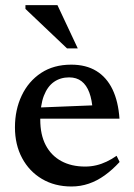

<svg xmlns="http://www.w3.org/2000/svg" viewBox="-20 -700 511 732"><path d="M251.5 -453.5Q308 -453.5 347.2 -429.5Q386.5 -405.5 408.8 -359.5Q431 -313.5 435.5 -247.5H113V-289.5L375.5 -300L333.5 -278Q331 -319 320.5 -347.2Q310 -375.5 291 -390.2Q272 -405 243.5 -405Q210.5 -405 185.8 -387.8Q161 -370.5 147.2 -334.8Q133.5 -299 133.5 -244Q133.5 -186.5 154.2 -146.8Q175 -107 213.5 -86Q252 -65 304.5 -65Q326.5 -65 346.8 -69.8Q367 -74.5 386.5 -83.8Q406 -93 424.5 -106L436 -82.5Q408.5 -52.5 379.2 -31.5Q350 -10.5 318.5 0.2Q287 11 252.5 11Q188.5 11 140 -17.8Q91.5 -46.5 64.2 -97.5Q37 -148.5 37 -214.5Q37 -281.5 62.8 -335.8Q88.5 -390 136.5 -421.8Q184.5 -453.5 251.5 -453.5ZM276.5 -515.5H235.5L77 -666V-680.5H199Z"/></svg>

Font: Newsreader 16pt 16pt Medium
Style: Regular
Weight: 500
Version: Version 1.003